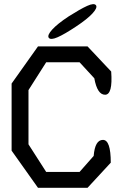

<svg xmlns="http://www.w3.org/2000/svg" viewBox="-20 -880 590 910"><path d="M505 -109 395 10H160L35 -166V-484L160 -660H395L507 -541Q515 -431 478 -431Q441 -431 427 -509L357 -585H199L115 -453V-196L199 -65H357L424 -141Q430 -217 468 -217Q505 -217 505 -109ZM305 -802Q360 -837 393 -852Q426 -867 435 -855Q443 -843 418 -816Q393 -789 340 -754Q286 -718 253 -703.5Q220 -689 211 -701Q203 -713 227.5 -740Q252 -767 305 -802Z"/></svg>

Font: Syne Mono
Style: Regular
Weight: 400
Monospace: yes
Designer: Lucas Descroix
Foundry: Bonjour Monde
Version: Version 2.000; ttfautohint (v1.8.3)